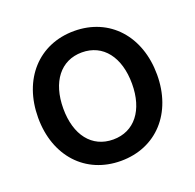

<svg xmlns="http://www.w3.org/2000/svg" viewBox="-101 -632 762 749"><g transform="rotate(-20 280.0 -257.5)"><path d="M279.8 11.7C427.2 11.7 526.4 -98.1 526.4 -256.8C526.4 -416.5 427.2 -527.3 279.8 -527.3C132.3 -527.3 32.7 -416.5 32.7 -256.8C32.7 -98.1 132.3 11.7 279.8 11.7ZM279.8 -77.1C191.4 -77.1 137.2 -147 137.2 -256.8C137.2 -367.7 191.9 -438.5 279.8 -438.5C367.7 -438.5 422.4 -367.7 422.4 -256.8C422.4 -147.5 368.2 -77.1 279.8 -77.1Z"/></g></svg>

Font: Inteeer Medium
Style: Regular
Weight: 500
Designer: Rasmus Andersson
Foundry: rsms
Version: Version 4.001;Glyphs 3.4 (3402)